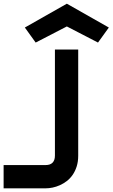

<svg xmlns="http://www.w3.org/2000/svg" viewBox="-238 -798 614 1047"><path d="M188.5 50.8Q188.5 83.5 180.2 109.6Q171.9 135.7 158.2 155.5Q144.5 175.3 126.5 189.2Q108.4 203.1 88.6 211.9Q68.8 220.7 48.8 224.9Q28.8 229 10.7 229H-218.3V102.1H10.7Q36.1 102.1 48.8 88.9Q61.5 75.7 61.5 50.8V-527.8H188.5ZM296.4 -565.9 126.5 -653.8 -43.5 -565.9 -102.5 -647.9 126.5 -777.8 355.5 -647.9Z"/></svg>

Font: Audiowide
Style: Regular
Weight: 400
Designer: Astigmatic (AOETI)
Foundry: Astigmatic (AOETI)
Version: Version 1.002